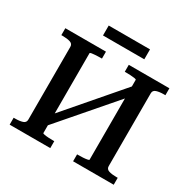

<svg xmlns="http://www.w3.org/2000/svg" viewBox="-187 -1044 1217 1224"><g transform="rotate(30 422.0 -431.5)"><path d="M198 -143 608 -619 648 -577 237 -101ZM39 0V-51H50Q83 -51 104.5 -58Q126 -65 126 -87V-623Q126 -645 104.5 -652Q83 -659 50 -659H39V-710H338V-659H330Q313 -659 295 -658Q277 -657 264.5 -655Q252 -653 252 -649V-61Q252 -58 264.5 -55.5Q277 -53 295 -52Q313 -51 330 -51H338V0ZM506 0V-51H514Q531 -51 549 -52Q567 -53 579.5 -55.5Q592 -58 592 -61V-649Q592 -653 579.5 -655Q567 -657 549 -658Q531 -659 514 -659H506V-710H805V-659H794Q762 -659 740 -652Q718 -645 718 -623V-87Q718 -65 739.5 -58Q761 -51 794 -51H805V0ZM270 -863H574V-790H270Z"/></g></svg>

Font: Roboto Serif 36pt Medium
Style: Regular
Weight: 500
Designer: Greg Gazdowicz
Foundry: Commercial Type
Version: Version 1.008